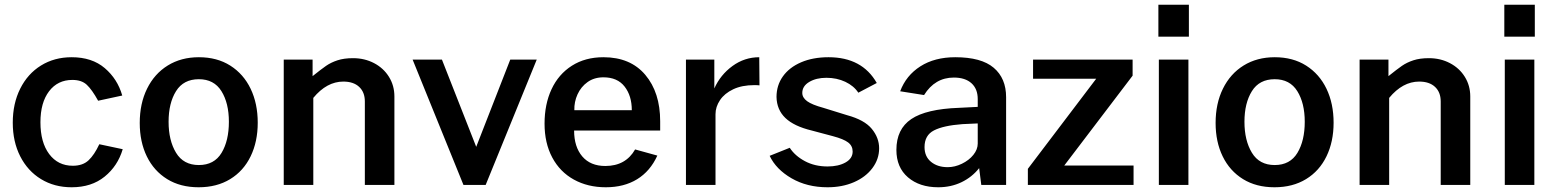

<svg xmlns="http://www.w3.org/2000/svg" viewBox="-20 -782 6590 812"><path d="M423 -494C387 -524.7 340.3 -540 283 -540C234.3 -540 191.2 -528.3 153.5 -505C115.8 -481.7 86.5 -449 65.5 -407C44.5 -365 34 -317 34 -263C34 -209.7 44.5 -162.3 65.5 -121C86.5 -79.7 115.8 -47.5 153.5 -24.5C191.2 -1.5 234.3 10 283 10C339 10 385.5 -5 422.5 -35C459.5 -65 485 -103.7 499 -151L400 -172C386 -142 370.8 -119.3 354.5 -104C338.2 -88.7 316 -81 288 -81C246 -81 212.7 -97.5 188 -130.5C163.3 -163.5 151 -208.3 151 -265C151 -320.3 163.2 -364 187.5 -396C211.8 -428 244.7 -444 286 -444C312 -444 332.3 -437.2 347 -423.5C361.7 -409.8 377.7 -387.3 395 -356L497 -378C483.7 -424.7 459 -463.3 423 -494Z M687 -24.5C724.3 -1.5 768.7 10 820 10C871.3 10 915.8 -1.5 953.5 -24.5C991.2 -47.5 1020 -79.7 1040 -121C1060 -162.3 1070 -209.7 1070 -263C1070 -317 1060 -364.8 1040 -406.5C1020 -448.2 991.3 -480.8 954 -504.5C916.7 -528.2 872.3 -540 821 -540C771 -540 727.2 -528.3 689.5 -505C651.8 -481.7 622.7 -449 602 -407C581.3 -365 571 -316.7 571 -262C571 -208.7 581 -161.5 601 -120.5C621 -79.5 649.7 -47.5 687 -24.5ZM917 -135.5C896.3 -101.2 864.3 -84 821 -84C777.7 -84 745.5 -101.3 724.5 -136C703.5 -170.7 693 -214.3 693 -267C693 -319.7 703.5 -362.8 724.5 -396.5C745.5 -430.2 777.7 -447 821 -447C863.7 -447 895.5 -430.2 916.5 -396.5C937.5 -362.8 948 -319.7 948 -267C948 -213.7 937.7 -169.8 917 -135.5Z M1180 -530V0H1305V-368C1343 -414 1385.3 -437 1432 -437C1460.7 -437 1483 -429.5 1499 -414.5C1515 -399.5 1523 -379 1523 -353V0H1648V-374C1648 -404.7 1640.3 -432.3 1625 -457C1609.7 -481.7 1588.7 -501 1562 -515C1535.3 -529 1505.7 -536 1473 -536C1447.7 -536 1425.8 -533 1407.5 -527C1389.2 -521 1373 -513.2 1359 -503.5C1345 -493.8 1326 -479.3 1302 -460V-530Z M2034 0 2250 -530H2138L1994 -161L1849 -530H1725L1940 0Z M2442.5 -120.5C2419.5 -147.5 2408 -184 2408 -230H2772V-269C2772 -350.3 2751 -415.8 2709 -465.5C2667 -515.2 2608 -540 2532 -540C2480.7 -540 2436.2 -528 2398.5 -504C2360.8 -480 2332.2 -446.8 2312.5 -404.5C2292.8 -362.2 2283 -313.7 2283 -259C2283 -204.3 2293.8 -156.7 2315.5 -116C2337.2 -75.3 2367.7 -44.2 2407 -22.5C2446.3 -0.8 2491.3 10 2542 10C2593.3 10 2637.5 -1.3 2674.5 -24C2711.5 -46.7 2740 -80 2760 -124L2666 -150C2639.3 -103.3 2597.3 -80 2540 -80C2498 -80 2465.5 -93.5 2442.5 -120.5ZM2652 -316H2409C2408.3 -339.3 2412.8 -361.7 2422.5 -383C2432.2 -404.3 2446.3 -421.7 2465 -435C2483.7 -448.3 2506 -455 2532 -455C2571.3 -455 2601.2 -442 2621.5 -416C2641.8 -390 2652 -356.7 2652 -316Z M2881 -530V0H3006V-299C3006 -319.7 3012.3 -339.5 3025 -358.5C3037.7 -377.5 3056.3 -392.8 3081 -404.5C3105.7 -416.2 3135.3 -422 3170 -422C3180 -422 3187.3 -421.7 3192 -421L3191 -540C3149.7 -540 3112 -527.7 3078 -503C3044 -478.3 3018.3 -446.7 3001 -408V-530Z M3327.5 -28C3371.2 -2.7 3422 10 3480 10C3521.3 10 3558.5 2.8 3591.5 -11.5C3624.5 -25.8 3650.5 -45.7 3669.5 -71C3688.5 -96.3 3698 -124.3 3698 -155C3698 -184.3 3687.7 -211.7 3667 -237C3646.3 -262.3 3611.3 -281.7 3562 -295L3462 -326C3430 -334.7 3407.2 -344 3393.5 -354C3379.8 -364 3373 -375.7 3373 -389C3373 -408.3 3382.8 -423.8 3402.5 -435.5C3422.2 -447.2 3446.3 -453 3475 -453C3504.3 -453 3531 -447.3 3555 -436C3579 -424.7 3597.3 -409.3 3610 -390L3688 -431C3646.7 -503.7 3578.7 -540 3484 -540C3440 -540 3401.3 -532.8 3368 -518.5C3334.7 -504.2 3309 -484.3 3291 -459C3273 -433.7 3264 -404.7 3264 -372C3264.7 -336 3277.2 -306.3 3301.5 -283C3325.8 -259.7 3363 -242 3413 -230L3503 -206C3533 -198 3554.3 -189.2 3567 -179.5C3579.7 -169.8 3586 -157 3586 -141C3586 -121.7 3576 -106.3 3556 -95C3536 -83.7 3510.7 -78 3480 -78C3444 -78 3412 -85.5 3384 -100.5C3356 -115.5 3334.7 -134.3 3320 -157L3235 -123C3253 -85 3283.8 -53.3 3327.5 -28Z M3820 -32C3852.7 -4 3895.3 10 3948 10C3984 10 4016.8 2.8 4046.5 -11.5C4076.2 -25.8 4101 -45.7 4121 -71L4130 0H4235V-371C4235 -424.3 4217.5 -465.8 4182.5 -495.5C4147.5 -525.2 4093.3 -540 4020 -540C3962 -540 3912.8 -527.2 3872.5 -501.5C3832.2 -475.8 3803.7 -440.7 3787 -396L3888 -380C3918.7 -429.3 3960.7 -454 4014 -454C4046 -454 4070.8 -446 4088.5 -430C4106.2 -414 4115 -391.7 4115 -363V-330L4036 -326C3943.3 -322.7 3876 -306.8 3834 -278.5C3792 -250.2 3771 -206.7 3771 -148C3771 -98.7 3787.3 -60 3820 -32ZM4048 -89.5C4028 -79.8 4008 -75 3988 -75C3959.3 -75 3935.8 -82.5 3917.5 -97.5C3899.2 -112.5 3890 -133.3 3890 -160C3890 -193.3 3903.3 -216.8 3930 -230.5C3956.7 -244.2 3996.7 -253 4050 -257L4115 -260V-175C4115 -158.3 4108.8 -142.3 4096.5 -127C4084.2 -111.7 4068 -99.2 4048 -89.5Z M4327 -68V0H4774V-82H4481L4770 -462V-530H4349V-449H4616Z M5008 -627V-762H4879V-627ZM5006 0V-530H4881V0Z M5237 -24.5C5274.3 -1.5 5318.7 10 5370 10C5421.3 10 5465.8 -1.5 5503.5 -24.5C5541.2 -47.5 5570 -79.7 5590 -121C5610 -162.3 5620 -209.7 5620 -263C5620 -317 5610 -364.8 5590 -406.5C5570 -448.2 5541.3 -480.8 5504 -504.5C5466.7 -528.2 5422.3 -540 5371 -540C5321 -540 5277.2 -528.3 5239.5 -505C5201.8 -481.7 5172.7 -449 5152 -407C5131.3 -365 5121 -316.7 5121 -262C5121 -208.7 5131 -161.5 5151 -120.5C5171 -79.5 5199.7 -47.5 5237 -24.5ZM5467 -135.5C5446.3 -101.2 5414.3 -84 5371 -84C5327.7 -84 5295.5 -101.3 5274.5 -136C5253.5 -170.7 5243 -214.3 5243 -267C5243 -319.7 5253.5 -362.8 5274.5 -396.5C5295.5 -430.2 5327.7 -447 5371 -447C5413.7 -447 5445.5 -430.2 5466.5 -396.5C5487.5 -362.8 5498 -319.7 5498 -267C5498 -213.7 5487.7 -169.8 5467 -135.5Z M5730 -530V0H5855V-368C5893 -414 5935.3 -437 5982 -437C6010.7 -437 6033 -429.5 6049 -414.5C6065 -399.5 6073 -379 6073 -353V0H6198V-374C6198 -404.7 6190.3 -432.3 6175 -457C6159.7 -481.7 6138.7 -501 6112 -515C6085.3 -529 6055.7 -536 6023 -536C5997.7 -536 5975.8 -533 5957.5 -527C5939.2 -521 5923 -513.2 5909 -503.5C5895 -493.8 5876 -479.3 5852 -460V-530Z M6471 -627V-762H6342V-627ZM6469 0V-530H6344V0Z"/></svg>

Font: Morrison SemiBold
Style: Regular
Weight: 600
Designer: Pablo Impallari, Rodrigo Fuenzalida (Modified by Dan O. Williams)
Version: Version 0.030; ttfautohint (v1.8.1)